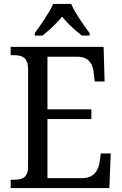

<svg xmlns="http://www.w3.org/2000/svg" viewBox="-20 -951 618 971"><path d="M156 -784V-771H194C228 -797 266 -832 294 -867C322 -832 360 -797 394 -771H433V-784C404 -822 359 -886 340 -931H249C229 -886 184 -822 156 -784ZM34 0H533L540 -175H490L484 -132C477 -88 454 -50 395 -50H220V-349H442V-398H220V-664H373C429 -664 450 -626 454 -582L459 -539H509L504 -714H34V-672H49C89 -672 122 -663 122 -601V-108C122 -51 90 -42 49 -42H34Z"/></svg>

Font: Noto Serif Armenian SemiCondensed
Style: Regular
Weight: 400
Width: 4
Designer: Monotype Design Team
Foundry: Monotype Imaging Inc.
Version: Version 2.008